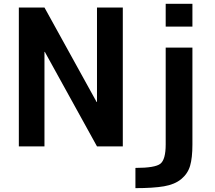

<svg xmlns="http://www.w3.org/2000/svg" viewBox="-20 -770 1131 1010"><path d="M851.6 -629.9V-750H992.2V-629.9ZM692.4 219.7V113.3Q795.9 113.3 823.7 91.3Q851.6 69.3 851.6 -9.8V-519.5H992.2V-9.8Q992.2 60.5 980 102.1Q967.8 143.6 933.6 171.9Q899.4 200.2 842.8 210Q786.1 219.7 692.4 219.7ZM79.1 0V-730.5H213.9L488.3 -233.4H490.2V-730.5H626V0H490.2L215.8 -497.1H213.9V0Z"/></svg>

Font: Mgen+ 1c bold
Style: Bold
Weight: 700
Designer: [Source Han Sans]
Ryoko NISHIZUKA  (kana & ideographs); Paul D. Hunt (Latin, Greek & Cyrillic); Wenlong ZHANG  (bopomofo
Version: Version 1.059.20150602